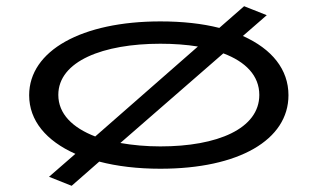

<svg xmlns="http://www.w3.org/2000/svg" viewBox="-20 -536 1040 619"><path d="M211 63 300 -15C357 0 424 8 497 8C750 8 910 -85 910 -229C910 -312 857 -378 763 -420L840 -487L767 -516L687 -446C632 -460 568 -467 497 -467C244 -467 74 -373 74 -229C74 -147 129 -82 223 -40L138 34ZM168 -230C168 -339 313 -395 497 -395C540 -395 581 -392 618 -386L287 -96C214 -124 168 -169 168 -230ZM497 -64C451 -64 408 -68 368 -75L700 -364C772 -337 816 -292 816 -230C816 -121 681 -64 497 -64Z"/></svg>

Font: Inconsolata UltraExpanded
Style: Regular
Weight: 400
Width: 9
Monospace: yes
Designer: Raph Levien, Cyreal, Brenton Simpson
Foundry: Raph Levien, Cyreal, Google
Version: Version 3.100